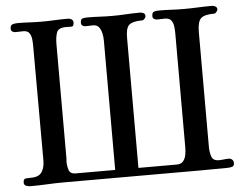

<svg xmlns="http://www.w3.org/2000/svg" viewBox="-52 -804 1104 872"><g transform="rotate(-5 500.0 -368.0)"><path d="M982 -21Q982 -7 972.5 -4Q963 -1 952 -1Q921 -1 889.5 -0.5Q858 0 827 0H206Q168 0 129.5 2Q91 4 53 4Q44 4 33.5 0.5Q23 -3 23 -15Q23 -32 34.5 -33Q46 -34 59 -34Q94 -34 107.5 -54.5Q121 -75 121 -108Q121 -239 120.5 -370Q120 -501 120 -632Q120 -647 118 -662.5Q116 -678 108 -689Q100 -700 80 -700Q71 -700 62.5 -699.5Q54 -699 46 -699Q38 -699 31.5 -703Q25 -707 25 -716Q25 -732 35 -735.5Q45 -739 58 -739Q85 -739 112.5 -737.5Q140 -736 168 -736Q198 -736 227.5 -737.5Q257 -739 288 -739Q296 -739 304 -734.5Q312 -730 312 -720Q312 -701 300 -701.5Q288 -702 276 -702Q240 -702 233 -680Q226 -658 226 -629V-107L225 -92Q225 -73 231 -54.5Q237 -36 262 -36H442V-627Q442 -641 438.5 -658Q435 -675 426 -687Q417 -699 399 -699Q390 -699 381.5 -698.5Q373 -698 365 -698Q357 -698 351 -702Q345 -706 345 -715Q345 -732 354.5 -734.5Q364 -737 378 -737Q406 -737 433.5 -735.5Q461 -734 489 -734Q521 -734 553 -736Q585 -738 617 -738Q625 -738 632.5 -734Q640 -730 640 -720Q640 -715 634.5 -708.5Q629 -702 624 -702Q578 -702 562.5 -686.5Q547 -671 548 -624V-36H723Q743 -36 752.5 -48Q762 -60 765 -76.5Q768 -93 768 -108V-629Q768 -645 766 -661.5Q764 -678 755.5 -689.5Q747 -701 726 -701Q717 -701 708.5 -700.5Q700 -700 692 -700Q684 -700 677.5 -704Q671 -708 671 -717Q671 -734 680.5 -737Q690 -740 705 -740Q733 -740 760.5 -738.5Q788 -737 816 -737Q848 -737 880 -738.5Q912 -740 945 -740Q953 -740 960.5 -735.5Q968 -731 968 -722Q968 -718 962.5 -711Q957 -704 952 -704Q906 -704 890.5 -688.5Q875 -673 875 -626V-102Q875 -81 881.5 -60Q888 -39 915 -39Q926 -39 937.5 -40.5Q949 -42 961 -42Q969 -42 975.5 -36Q982 -30 982 -21Z"/></g></svg>

Font: Kaisei Opti Medium
Style: Regular
Weight: 500
Designer: Font-Kai, 金井和夫
Foundry: KAZUO KANAI
Version: Version 5.003